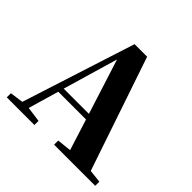

<svg xmlns="http://www.w3.org/2000/svg" viewBox="-182 -938 1125 1125"><g transform="rotate(45 380.5 -375.0)"><path d="M215.8 -272H424.8L315.9 -613.8ZM668.9 -43 749 -34.2V0H408.2V-34.2L497.1 -43.9L436 -236.8H206.1L150.9 -46.9L245.1 -34.2V0H16.1V-34.2L99.1 -45.9L325.2 -750H429.2Z"/></g></svg>

Font: Source Han Serif JP Heavy
Style: Regular
Weight: 900
Designer: Ryoko NISHIZUKA  (kana & ideographs); Frank Grießhammer (Latin, Greek & Cyrillic); Wenlong ZHANG  (bopomofo); Sandoll Co
Foundry: Adobe Systems Incorporated
Version: Version 1.001;PS 1.001;hotconv 16.6.54;makeotf.lib2.5.65590